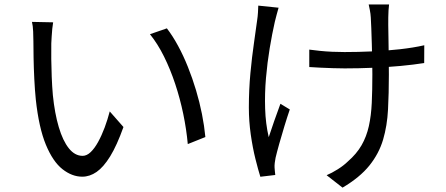

<svg xmlns="http://www.w3.org/2000/svg" viewBox="-20 -800 2040 879"><path d="M223.3 -697.8Q221.1 -685.9 219.3 -668.2Q217.5 -650.4 216.5 -632.2Q215.4 -614 214.8 -600.8Q214.2 -569.6 214.7 -530.2Q215.2 -490.8 216.8 -448.3Q218.4 -405.7 222 -364.4Q230.4 -281.1 249 -218.4Q267.5 -155.7 295.1 -121.1Q322.6 -86.5 358.3 -86.5Q377.2 -86.5 395.2 -103.7Q413.3 -121 429.4 -150.5Q445.6 -179.9 459.2 -216.3Q472.7 -252.7 482.4 -289.9L545.2 -218.5Q515.1 -134.2 484.5 -84.4Q453.8 -34.7 422.3 -12.9Q390.8 8.9 356.6 8.9Q309.8 8.9 266 -25.5Q222.2 -59.9 190 -137.5Q157.9 -215.1 143.9 -344.4Q139.5 -388.1 137 -438.8Q134.5 -489.5 133.7 -535.8Q132.9 -582.1 132.9 -610.7Q132.9 -628.2 131.8 -655.3Q130.7 -682.3 126.3 -699.8ZM744 -670.2Q770.6 -635.6 795.1 -590.4Q819.7 -545.2 840.3 -493.5Q861 -441.9 877.4 -387.1Q893.8 -332.4 904.6 -278Q915.4 -223.5 920.2 -172.6L839.7 -140.4Q833.5 -208.4 818.9 -278.7Q804.3 -348.9 782.1 -415.7Q760 -482.4 731 -541Q701.9 -599.7 666.5 -643.4Z M1761.2 -779.6Q1759.4 -767.3 1758.7 -752.6Q1758 -737.9 1757.6 -720.9Q1757.2 -709.5 1757.5 -684.8Q1757.8 -660.1 1758.4 -628.5Q1759 -596.9 1759.3 -564.2Q1759.7 -531.5 1760 -503.6Q1760.3 -475.6 1760.3 -458.9Q1760.3 -372.5 1756.4 -298.6Q1752.6 -224.6 1733.9 -160.9Q1715.1 -97.1 1671.3 -42.4Q1627.5 12.2 1548.2 59L1475.3 2.1Q1498.7 -7.7 1526.3 -25Q1553.8 -42.4 1572.2 -60.5Q1612.5 -95.4 1635.3 -135.1Q1658.1 -174.8 1668.7 -222.8Q1679.3 -270.8 1682 -329Q1684.7 -387.2 1684.7 -459.3Q1684.7 -483.2 1684.1 -520.7Q1683.5 -558.2 1682.2 -598.4Q1680.8 -638.6 1679.8 -671.7Q1678.8 -704.8 1677.5 -720.2Q1676.5 -737.4 1673.4 -752.8Q1670.3 -768.2 1667.9 -779.6ZM1395.9 -572.9Q1417.6 -569.9 1444.8 -567.1Q1472 -564.3 1501.3 -563Q1530.5 -561.7 1557.2 -561.7Q1618.9 -561.7 1684.2 -564.7Q1749.6 -567.7 1811.1 -574.6Q1872.6 -581.5 1922.4 -592.8L1922 -511.4Q1874.2 -503.8 1813.7 -498.1Q1753.1 -492.5 1687.6 -489.7Q1622 -486.9 1558.1 -486.9Q1534.4 -486.9 1504.6 -487.9Q1474.7 -488.9 1446.4 -490.2Q1418 -491.5 1395.9 -493.1ZM1255.4 -764.7Q1251.4 -751 1246.5 -732.7Q1241.5 -714.4 1238.1 -699.9Q1225.8 -645.8 1214.8 -579.7Q1203.8 -513.7 1197.7 -443.1Q1191.6 -372.5 1193.8 -303.1Q1195.9 -233.7 1210.3 -172Q1220.9 -204 1235.3 -245.8Q1249.8 -287.7 1263.8 -324.9L1306.7 -298.9Q1295 -264.7 1282.1 -222.4Q1269.2 -180 1258.3 -141.3Q1247.4 -102.5 1241.6 -77.6Q1239.2 -66.9 1237.8 -54.1Q1236.4 -41.3 1237 -32.7Q1237.6 -25.3 1238.4 -16Q1239.2 -6.7 1240.2 1.1L1171.9 9.2Q1162.2 -21.4 1149.5 -72.1Q1136.8 -122.7 1128 -184.2Q1119.3 -245.6 1119.3 -307.8Q1119.3 -389.6 1126.4 -465Q1133.5 -540.4 1142.7 -603.2Q1151.8 -666 1157.2 -707.2Q1160 -724.7 1161 -742.8Q1162 -760.9 1162.4 -774.3Z"/></svg>

Font: Noto Sans TC
Style: Regular
Weight: 100
Designer: Ryoko NISHIZUKA 西塚涼子 (kana, bopomofo & ideographs); Paul D. Hunt (Latin, Greek & Cyrillic); Sandoll Communications 산돌커뮤니
Foundry: Adobe
Version: Version 2.004;hotconv 1.0.118;makeotfexe 2.5.65603